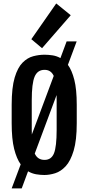

<svg xmlns="http://www.w3.org/2000/svg" viewBox="-20 -988 503 1092"><path d="M46.4 -287.1V-392.1Q46.4 -489.7 63.5 -546.9Q80.6 -604 108.4 -631.8Q136.2 -659.7 168.9 -668.2Q201.7 -676.8 232.9 -676.8Q254.9 -676.8 278.3 -673.3Q301.8 -669.9 323.7 -657.7L358.9 -752.4H416L366.2 -619.1Q388.7 -588.9 402.6 -534.4Q416.5 -480 416.5 -392.1V-287.1Q416.5 -189.9 398.9 -131.1Q381.3 -72.3 353.5 -42.5Q325.7 -12.7 293.7 -2.7Q261.7 7.3 232.4 7.3Q209.5 7.3 185.5 3.2Q161.6 -1 139.6 -13.7L103.5 83.5H46.4L97.7 -53.2Q74.7 -85 60.5 -141.1Q46.4 -197.3 46.4 -287.1ZM160.6 -250.5Q160.6 -235.8 161.1 -223.1L285.6 -556.2Q270 -590.8 233.4 -590.8Q193.4 -590.8 177 -552.2Q160.6 -513.7 160.6 -417.5ZM302.2 -250.5V-417.5Q302.2 -433.6 301.8 -447.3L177.7 -114.7Q193.8 -78.6 233.4 -78.6Q272 -78.6 287.1 -116.2Q302.2 -153.8 302.2 -250.5ZM158.2 -765.1 299.8 -968.3 382.3 -901.4 219.2 -713.9Z"/></svg>

Font: Fjalla One
Style: Regular
Weight: 400
Designer: Irina Smirnova, Eben Sorkin
Foundry: Sorkin Type
Version: Version 1.002; ttfautohint (v1.8.4.7-5d5b);gftools[0.9.25]